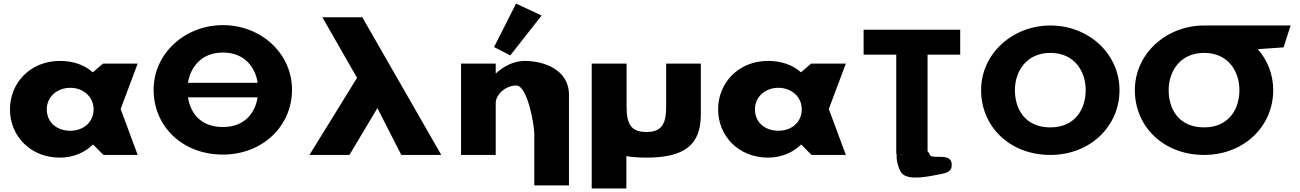

<svg xmlns="http://www.w3.org/2000/svg" viewBox="-20 -870 7299 1078"><path d="M35.9 -256C35.9 -106 151.4 15 316.4 15C393.4 15 459.4 -16 501.2 -58H503.4L560.6 0H753.1L657.4 -258L753.1 -513H558.4L501.2 -464C455 -505 392.3 -528 316.4 -528C151.4 -528 35.9 -406 35.9 -256ZM242.7 -256C242.7 -327 301 -377 374.7 -377C447.3 -377 505.6 -327 505.6 -256C505.6 -186 450.6 -136 374.7 -136C295.5 -136 242.7 -186 242.7 -256Z M1426.8 -405H1035.3C1049.4 -495 1112.9 -575 1231.5 -575C1350.9 -575 1413 -495 1426.8 -405ZM1035.5 -323.4H1426.4C1412.3 -234.8 1352.6 -156.8 1231.5 -156.8C1107.1 -156.8 1049 -234.8 1035.5 -323.4ZM842.5 -365.9C842.5 -161.1 1003.3 -2.1 1231.5 -2.1C1453.1 -2.1 1619.5 -161.1 1619.5 -365.9C1619.5 -570.8 1445.6 -728.9 1231.5 -728.9C1019.2 -728.9 842.5 -570.8 842.5 -365.9Z M2233.2 0 2099 -263 1941.8 0H1717.3L1984.7 -433L1790 -773H2014.3L2457.7 0Z M2754 -605.9 2845 -558.9 3020.9 -782.8 2877.5 -850ZM2568.5 0H2763.2V-290C2763.2 -341 2820.3 -390 2878.7 -390C2941.3 -390 2979.8 -170 2979.8 -119V171H3174.5V-338C3174.5 -481 3030.5 -528 2927 -528C2865.5 -528 2809.3 -499 2765.3 -459H2763.2V-513H2568.5Z M3498 -513H3302.2V188H3496.8V6.6C3529.8 12.3 3567.1 15 3609 15C3820.2 15 3914.8 -54 3914.8 -226V-513H3720.2V-269C3720.2 -168 3690.5 -129 3609 -129C3527.7 -129 3498 -168 3498 -269Z M4011.9 -256C4011.9 -106 4127.4 15 4292.4 15C4369.4 15 4435.4 -16 4477.2 -58H4479.4L4536.6 0H4729.1L4633.4 -258L4729.1 -513H4534.4L4477.2 -464C4431 -505 4368.3 -528 4292.4 -528C4127.4 -528 4011.9 -406 4011.9 -256ZM4218.7 -256C4218.7 -327 4277 -377 4350.7 -377C4423.3 -377 4481.6 -327 4481.6 -256C4481.6 -186 4426.6 -136 4350.7 -136C4271.5 -136 4218.7 -186 4218.7 -256Z M4828.8 -562.9H5012.1V-1.9L5016.4 -1.8C5007.7 9.2 5023.2 87 5048.3 108C5092.1 144.6 5201.2 119 5259.5 108C5292.5 102 5320.5 93.7 5323.3 63C5331 -21 5213.5 28.7 5201.2 0C5197.2 -9.2 5192.8 -16 5187.9 -20.9V-562.9H5371.2V-703.1H4828.8ZM5055.3 -1.1C5046.1 -0.1 5036.6 -0.1 5026.8 -1.6Z M5488.5 -363.9C5488.5 -159.1 5649.3 -0.1 5877.5 -0.1C6099.1 -0.1 6265.5 -159.1 6265.5 -363.9C6265.5 -568.8 6091.6 -726.9 5877.5 -726.9C5665.2 -726.9 5488.5 -568.8 5488.5 -363.9ZM5678.3 -363.9C5678.3 -468.5 5741.9 -573 5877.5 -573C6014 -573 6075.7 -468.5 6075.7 -363.9C6075.7 -259.4 6017.7 -154.8 5877.5 -154.8C5733.5 -154.8 5678.3 -259.4 5678.3 -363.9Z M6541.5 -363.9C6541.5 -468.4 6604.9 -572.8 6740.1 -573V-573L6740.5 -573H6740.6C6877.1 -573 6938.8 -468.5 6938.8 -363.9C6938.8 -259.4 6880.9 -154.8 6740.6 -154.8C6596.6 -154.8 6541.5 -259.4 6541.5 -363.9ZM6740.1 -727V-726.9C6528.1 -726.6 6351.7 -568.6 6351.7 -363.9C6351.7 -159.1 6512.5 -0.1 6740.6 -0.1C6962.2 -0.1 7128.6 -159.1 7128.6 -363.9C7128.6 -452.3 7096.3 -531.9 7042.3 -594L7186.7 -604L7226.3 -727Z"/></svg>

Font: Hussar
Style: BdWide
Weight: 700
Foundry: Cannot Into Space Fonts
Version: Version 2.00